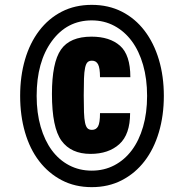

<svg xmlns="http://www.w3.org/2000/svg" viewBox="-20 -761 758 791"><path d="M655 -366Q655 -447 634.5 -515.5Q614 -584 575.5 -634.5Q537 -685 482 -713Q427 -741 358 -741Q289 -741 234.5 -713Q180 -685 141.5 -634.5Q103 -584 83 -515.5Q63 -447 63 -366Q63 -285 83 -216Q103 -147 141.5 -97Q180 -47 234.5 -18.5Q289 10 358 10Q427 10 482 -18.5Q537 -47 575.5 -97Q614 -147 634.5 -216Q655 -285 655 -366ZM586 -366Q586 -296 569.5 -239Q553 -182 523 -142Q493 -102 451 -80Q409 -58 358 -58Q307 -58 265 -80Q223 -102 193.5 -142Q164 -182 147.5 -239Q131 -296 131 -366Q131 -506 193.5 -591.5Q256 -677 358 -677Q409 -677 451 -654.5Q493 -632 523 -591.5Q553 -551 569.5 -493.5Q586 -436 586 -366ZM325 -368Q325 -410 326 -437.5Q327 -465 330.5 -481.5Q334 -498 340.5 -504.5Q347 -511 359 -511Q376 -511 384 -496Q392 -481 392 -443H517Q517 -535 474.5 -572.5Q432 -610 357 -610Q268 -610 231 -556.5Q194 -503 194 -374Q194 -235 233.5 -181Q273 -127 353 -127Q427 -127 471.5 -167Q516 -207 516 -295H392Q392 -255 384 -240.5Q376 -226 359 -226Q347 -226 340.5 -232.5Q334 -239 330.5 -255Q327 -271 326 -298.5Q325 -326 325 -368Z"/></svg>

Font: Secuela Black
Style: Regular
Weight: 900
Designer: Fernando Haro
Foundry: deFharo
Version: Version 1.704